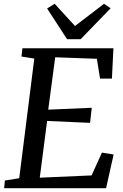

<svg xmlns="http://www.w3.org/2000/svg" viewBox="-20 -999 651 1019"><path d="M582 -743 574 -582H511L494 -687L273 -695L236 -417L467 -427L458 -347L230 -357L191 -56L466 -68L521 -189L583 -179L543 0H2L6 -41L82 -53L162 -688L94 -699L99 -743ZM270 -979 378 -861 532 -979 567 -955 408 -791H336L230 -954Z"/></svg>

Font: Koeln Type Serif
Style: Italic
Weight: 400
Italic angle: -8°
Designer: Eben Sorkin
Foundry: Eben Sorkin
Version: Version 2.002